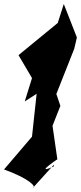

<svg xmlns="http://www.w3.org/2000/svg" viewBox="-32 -844 402 954"><path d="M235 -17C122 33 284 -74 253 -52L229 -219L268 -318L248 -377L337 -602L350 -658L285 -824L255 -730L60 -570L127 -456L91 -340L150 -378L127 -165L-12 -2C110 42 152 84 131 90L236 -26Z"/></svg>

Font: Asimov Silicon
Style: Regular
Weight: 400
Designer: Google
Version: Version 2.000980; 2014